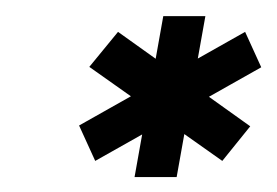

<svg xmlns="http://www.w3.org/2000/svg" viewBox="-20 -798 352 244"><path d="M101 -593.5 312 -712.5 291.5 -757.5 80.5 -638.5ZM262.5 -593.5 298 -637.5 130 -757.5 93.5 -713ZM151 -573H204.5L241 -777.5H187.5Z"/></svg>

Font: Anybody Condensed
Style: Bold Italic
Weight: 700
Width: 3
Italic angle: -10°
Version: Version 1.113;gftools[0.9.25]